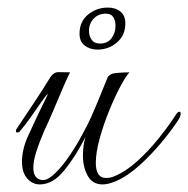

<svg xmlns="http://www.w3.org/2000/svg" viewBox="-20 -481 497 507"><path d="M85 6Q66 6 52 -9.5Q38 -25 38 -55Q38 -69 42 -87Q46 -105 56 -126Q79 -176 90 -198.5Q101 -221 104 -227Q107 -233 105 -232Q103 -231 90.5 -213.5Q78 -196 62.5 -173.5Q47 -151 33 -135Q30 -131 26 -131Q22 -131 22 -135Q22 -139 26 -144Q54 -186 73 -214.5Q92 -243 111 -274Q121 -291 135 -290.5Q149 -290 165 -290Q161 -283 149 -255.5Q137 -228 123 -194.5Q109 -161 97 -136Q84 -106 76 -81Q68 -56 68 -38Q68 -10 89 -6Q102 -3 119.5 -18Q137 -33 155.5 -58.5Q174 -84 191.5 -115Q209 -146 222 -175Q234 -202 245 -229.5Q256 -257 264 -276Q269 -287 289 -288.5Q309 -290 322 -290Q313 -281 298 -253Q283 -225 268 -188Q253 -151 243 -114.5Q233 -78 233 -51Q233 -11 260 -11Q265 -11 270.5 -12Q276 -13 283 -16Q312 -28 342 -55Q372 -82 398.5 -115Q425 -148 443 -176Q449 -186 454 -186Q457 -186 457 -181Q457 -174 452 -166Q434 -138 406.5 -105Q379 -72 348 -44Q317 -16 287 -3Q266 6 251 6Q224 6 211.5 -17Q199 -40 199 -70Q199 -98 206 -120Q181 -70 150.5 -32Q120 6 85 6ZM237 -350Q218 -350 204 -360.5Q190 -371 190 -392Q190 -424 212.5 -442.5Q235 -461 265 -461Q285 -461 298 -450.5Q311 -440 311 -419Q311 -388 289 -369Q267 -350 237 -350ZM244 -366Q264 -366 274.5 -380Q285 -394 285 -413Q285 -427 279 -436Q273 -445 259 -445Q240 -445 227.5 -432Q215 -419 215 -399Q215 -386 222 -376Q229 -366 244 -366Z"/></svg>

Font: Gwendolyn
Style: Regular
Weight: 400
Designer: Robert E. Leuschke
Foundry: Robert E. Leuschke
Version: Version 1.010; ttfautohint (v1.8.3)